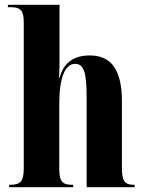

<svg xmlns="http://www.w3.org/2000/svg" viewBox="-20 -780 603 800"><path d="M18 0H285V-10H281C239 -10 227 -25 227 -76V-350C227 -458 252 -514 293 -514C329 -514 341 -479 341 -376V0H541V-10H538C499 -10 488 -26 488 -80V-358C488 -491 442 -549 354 -549C282 -549 243 -513 228 -455H226C228 -486 228 -511 228 -539V-760H13V-750H25C67 -750 79 -735 79 -685V-79C79 -25 66 -10 21 -10H18Z"/></svg>

Font: Noto Serif Display ExtraCondensed ExtraBold
Style: Regular
Weight: 800
Width: 2
Designer: Monotype Design Team
Foundry: Monotype Imaging Inc.
Version: Version 2.009